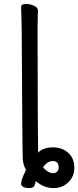

<svg xmlns="http://www.w3.org/2000/svg" viewBox="-20 -733 400 981"><path d="M251 151.9Q264.2 151.9 272 144Q279.8 136.2 279.8 123Q279.8 89.8 250 89.8Q222.2 89.8 200.2 121.1Q205.1 129.9 220.9 140.9Q236.8 151.9 251 151.9ZM254.9 228Q202.1 228 163.1 191.9Q162.1 195.8 157.5 211.9Q152.8 228 130.9 228Q87.9 228 87.9 204.1Q87.9 194.8 93 180.4Q98.1 166 105 152.1Q111.8 138.2 112.8 133.8Q98.1 111.8 96.2 76.4Q94.2 41 90.8 -589.8L87.9 -696.8Q87.9 -712.9 113.8 -712.9Q132.8 -712.9 153.3 -703.9Q173.8 -694.8 173.8 -679.2Q173.8 -658.2 172.9 -643.1L171.9 -589.8Q172.9 -2.9 174.8 46.9Q200.2 20 251 20Q297.9 20 328.9 48.1Q359.9 76.2 359.9 125Q359.9 168.9 328.9 198.5Q297.9 228 254.9 228Z"/></svg>

Font: LXGW WenKai Screen
Style: Regular
Weight: 400
Designer: LXGW / Fontworks Inc.
Foundry: LXGW / Fontworks Inc.
Version: Version 1.510;January 18,2025